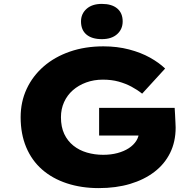

<svg xmlns="http://www.w3.org/2000/svg" viewBox="-20 -956 1005 986"><path d="M487 10Q398 10 323.5 -14.5Q249 -39 196 -85.5Q143 -132 114.5 -200Q86 -268 86 -354Q86 -433 117 -499.5Q148 -566 204.5 -615Q261 -664 339 -691Q417 -718 511 -718Q582 -718 643 -702Q704 -686 750.5 -660Q797 -634 828 -604L710 -475Q685 -495 655 -511Q625 -527 589 -537Q553 -547 508 -547Q462 -547 422.5 -532.5Q383 -518 354 -492.5Q325 -467 309 -431.5Q293 -396 293 -354Q293 -304 310 -268Q327 -232 357 -208Q387 -184 426.5 -172.5Q466 -161 510 -161Q550 -161 583.5 -170Q617 -179 641.5 -195Q666 -211 680 -233Q694 -255 694 -282V-306L721 -260H489V-402H877Q878 -389 879 -367.5Q880 -346 881 -326.5Q882 -307 882 -301Q882 -228 853.5 -170.5Q825 -113 772.5 -73Q720 -33 648 -11.5Q576 10 487 10ZM503 -755Q452 -755 424 -778.5Q396 -802 396 -846Q396 -885 424.5 -910.5Q453 -936 503 -936Q554 -936 582 -912.5Q610 -889 610 -846Q610 -806 581.5 -780.5Q553 -755 503 -755Z"/></svg>

Font: Lexend Giga ExtraBold
Style: Regular
Weight: 800
Designer: Bonnie Shaver-Troup, Thomas Jockin
Foundry: Lexend
Version: Version 1.007